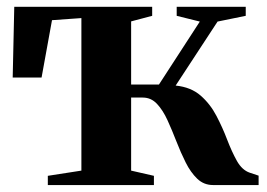

<svg xmlns="http://www.w3.org/2000/svg" viewBox="-20 -532 768 552"><path d="M117.5 0V-26.5L214 -41.5V-480L129.5 -474L99.5 -309H16.5L21 -512.5H417.5V-486.5L357 -470.5V-289H437L554.5 -470L488 -486.5V-512.5H686.5V-486.5L605.5 -470L485 -286Q529 -281.5 556.8 -257.2Q584.5 -233 602.2 -199Q620 -165 633.2 -130.2Q646.5 -95.5 661.2 -69.2Q676 -43 698 -35.5L723.5 -27V0H592.5Q566 0 547 -18.2Q528 -36.5 513.8 -65Q499.5 -93.5 487 -125.8Q474.5 -158 461.5 -186.5Q448.5 -215 431.5 -233.2Q414.5 -251.5 390.5 -251.5H357V-41.5L422.5 -26.5V0Z"/></svg>

Font: Merriweather 120pt
Style: Bold
Weight: 700
Designer: Eben Sorkin
Foundry: Eben Sorkin
Version: Version 2.100